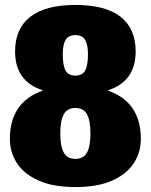

<svg xmlns="http://www.w3.org/2000/svg" viewBox="-20 -747 610 777"><path d="M285 10Q196 10 137 -16Q78 -42 49 -86Q20 -130 20 -185Q20 -333 152 -380V-382Q41 -418 41 -539Q41 -631 102.5 -679Q164 -727 285 -727Q407 -727 468 -679Q529 -631 529 -539Q529 -418 418 -382V-380Q550 -333 550 -185Q550 -130 521 -86Q492 -42 433.5 -16Q375 10 285 10ZM285 -441Q313 -441 324.5 -461.5Q336 -482 336 -528Q336 -566 324.5 -585.5Q313 -605 285 -605Q257 -605 245.5 -585.5Q234 -566 234 -528Q234 -482 245.5 -461.5Q257 -441 285 -441ZM285 -104Q318 -104 332 -129.5Q346 -155 346 -207Q346 -259 332 -284.5Q318 -310 285 -310Q252 -310 238 -284.5Q224 -259 224 -207Q224 -155 238 -129.5Q252 -104 285 -104Z"/></svg>

Font: Protest Strike
Style: Regular
Weight: 400
Designer: Octavio Pardo
Foundry: Ashler Design
Version: Version 2.005; ttfautohint (v1.8.4.7-5d5b)